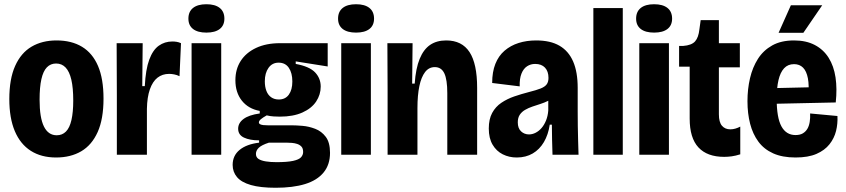

<svg xmlns="http://www.w3.org/2000/svg" viewBox="-20 -731 3998 907"><path d="M245 13Q175 13 125.5 -18.5Q76 -50 50 -111.5Q24 -173 24 -263Q24 -358 51.5 -419.5Q79 -481 129 -510.5Q179 -540 247 -540Q318 -540 367.5 -510Q417 -480 443 -419.5Q469 -359 469 -265Q469 -169 441.5 -107.5Q414 -46 364 -16.5Q314 13 245 13ZM248 -92Q274 -92 291.5 -109.5Q309 -127 317.5 -164Q326 -201 326 -256Q326 -316 317 -354.5Q308 -393 290 -412Q272 -431 245 -431Q219 -431 201.5 -413Q184 -395 175.5 -357Q167 -319 167 -260Q167 -175 187.5 -133.5Q208 -92 248 -92Z M532 0V-280L531 -527H654L652 -324H664Q668 -403 685 -449Q702 -495 730 -515Q758 -535 794 -535Q804 -535 814 -533.5Q824 -532 835 -527L828 -371Q816 -377 803 -379.5Q790 -382 779 -382Q747 -382 724 -364Q701 -346 688 -309Q675 -272 674 -217V0Z M885 0V-527H1025V0ZM955 -577Q914 -577 892 -594Q870 -611 870 -643Q870 -676 892 -693.5Q914 -711 955 -711Q996 -711 1018 -693.5Q1040 -676 1040 -643Q1040 -611 1018 -594Q996 -577 955 -577Z M1282 156Q1210 156 1165 143Q1120 130 1099.5 105.5Q1079 81 1079 48Q1079 4 1112 -23Q1145 -50 1204 -57V-68Q1160 -68 1132.5 -81Q1105 -94 1105 -123Q1105 -150 1130.5 -169Q1156 -188 1207 -195V-207Q1153 -217 1122.5 -255.5Q1092 -294 1092 -352Q1092 -404 1117 -443Q1142 -482 1189.5 -504.5Q1237 -527 1303 -527H1528V-417L1377 -441V-429Q1442 -417 1468.5 -389Q1495 -361 1495 -322Q1495 -284 1473.5 -251.5Q1452 -219 1408.5 -199.5Q1365 -180 1302 -180Q1289 -180 1272.5 -181Q1256 -182 1240 -186Q1222 -176 1212.5 -168Q1203 -160 1203 -153Q1203 -147 1209 -144Q1215 -141 1224.5 -140Q1234 -139 1246 -139H1359Q1379 -139 1409 -136.5Q1439 -134 1469 -122.5Q1499 -111 1519 -84.5Q1539 -58 1539 -9Q1539 47 1508.5 84Q1478 121 1421 138.5Q1364 156 1282 156ZM1286 35Q1337 35 1364.5 29Q1392 23 1402 12Q1412 1 1412 -13Q1412 -30 1404 -38.5Q1396 -47 1384 -51Q1372 -55 1359 -56Q1346 -57 1336 -57H1250Q1216 -46 1202.5 -33Q1189 -20 1189 -4Q1189 12 1201.5 20Q1214 28 1236 31.5Q1258 35 1286 35ZM1297 -261Q1328 -261 1344.5 -284Q1361 -307 1361 -346Q1361 -386 1344.5 -410.5Q1328 -435 1296 -435Q1266 -435 1248.5 -410.5Q1231 -386 1231 -347Q1231 -321 1238.5 -301.5Q1246 -282 1261 -271.5Q1276 -261 1297 -261Z M1592 0V-527H1732V0ZM1662 -577Q1621 -577 1599 -594Q1577 -611 1577 -643Q1577 -676 1599 -693.5Q1621 -711 1662 -711Q1703 -711 1725 -693.5Q1747 -676 1747 -643Q1747 -611 1725 -594Q1703 -577 1662 -577Z M1811 0V-307L1810 -527H1929L1927 -336H1939Q1944 -408 1962.5 -453Q1981 -498 2012 -519Q2043 -540 2088 -540Q2162 -540 2198 -485Q2234 -430 2234 -316V0H2093V-291Q2093 -355 2079 -384.5Q2065 -414 2034 -414Q2006 -414 1988 -390.5Q1970 -367 1961 -324Q1952 -281 1952 -220V0Z M2421 13Q2385 13 2355 -2Q2325 -17 2307 -47.5Q2289 -78 2289 -124Q2289 -168 2305 -197.5Q2321 -227 2348.5 -245.5Q2376 -264 2409.5 -275.5Q2443 -287 2478 -296Q2514 -305 2534 -313Q2554 -321 2562.5 -332.5Q2571 -344 2571 -363Q2571 -394 2554.5 -411.5Q2538 -429 2508 -429Q2487 -429 2470 -418Q2453 -407 2443.5 -383.5Q2434 -360 2435 -323L2305 -339Q2305 -391 2320 -429Q2335 -467 2363.5 -491.5Q2392 -516 2430 -528Q2468 -540 2513 -540Q2580 -540 2623 -515Q2666 -490 2687.5 -440.5Q2709 -391 2709 -316V-203Q2709 -170 2709.5 -135.5Q2710 -101 2711 -67Q2712 -33 2713 0H2590Q2589 -35 2588 -70Q2587 -105 2587 -142H2577Q2570 -95 2549.5 -60Q2529 -25 2496.5 -6Q2464 13 2421 13ZM2479 -96Q2495 -96 2510.5 -104Q2526 -112 2538.5 -126.5Q2551 -141 2559.5 -162Q2568 -183 2570 -209V-270L2596 -276Q2586 -263 2569 -254.5Q2552 -246 2533 -240Q2514 -234 2495 -227.5Q2476 -221 2460.5 -212Q2445 -203 2435.5 -189Q2426 -175 2426 -153Q2426 -125 2441.5 -110.5Q2457 -96 2479 -96Z M2783 0V-693H2922V0Z M3000 0V-527H3140V0ZM3070 -577Q3029 -577 3007 -594Q2985 -611 2985 -643Q2985 -676 3007 -693.5Q3029 -711 3070 -711Q3111 -711 3133 -693.5Q3155 -676 3155 -643Q3155 -611 3133 -594Q3111 -577 3070 -577Z M3401 10Q3321 10 3279.5 -34.5Q3238 -79 3238 -171V-416H3188V-514H3207Q3247 -517 3263.5 -535.5Q3280 -554 3284 -593L3290 -636H3376V-527H3475V-413H3376V-191Q3376 -154 3390.5 -137Q3405 -120 3430 -120Q3442 -120 3454 -123.5Q3466 -127 3477 -133V-2Q3455 5 3436.5 7.5Q3418 10 3401 10Z M3738 13Q3676 13 3632.5 -6.5Q3589 -26 3562.5 -62Q3536 -98 3523.5 -146.5Q3511 -195 3511 -253Q3511 -310 3523 -361.5Q3535 -413 3560.5 -453Q3586 -493 3628 -516.5Q3670 -540 3731 -540Q3788 -540 3829 -518.5Q3870 -497 3894.5 -458Q3919 -419 3927 -365.5Q3935 -312 3928 -247L3605 -240V-314L3821 -319L3798 -275Q3803 -327 3796.5 -361Q3790 -395 3773.5 -411.5Q3757 -428 3731 -428Q3702 -428 3684 -408.5Q3666 -389 3657.5 -352.5Q3649 -316 3649 -264Q3649 -175 3671.5 -134Q3694 -93 3738 -93Q3759 -93 3772.5 -101Q3786 -109 3794 -122.5Q3802 -136 3805 -155Q3808 -174 3807 -195L3936 -183Q3938 -147 3929.5 -112.5Q3921 -78 3898.5 -49.5Q3876 -21 3837 -4Q3798 13 3738 13ZM3775 -576H3658L3716 -706H3864Z"/></svg>

Font: Bricolage Grotesque 72pt SemiCondensed
Style: Bold
Weight: 700
Width: 4
Designer: Mathieu Triay
Foundry: Atelier Triay
Version: Version 1.001;gftools[0.9.33.dev8+g029e19f]